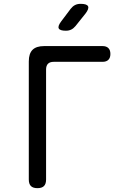

<svg xmlns="http://www.w3.org/2000/svg" viewBox="-20 -970 640 1000"><path d="M175 10Q152 10 141 -1Q130 -12 130 -35V-650Q130 -691 149.5 -710.5Q169 -730 210 -730H514Q534 -730 544.5 -719.5Q555 -709 555 -689Q555 -669 544.5 -658.5Q534 -648 514 -648H260Q240 -648 230 -638Q220 -628 220 -608V-35Q220 -12 209 -1Q198 10 175 10ZM323 -810Q292 -810 286 -822Q280 -834 299 -859L348 -924Q358 -937 370.5 -943.5Q383 -950 400 -950Q432 -950 438.5 -937.5Q445 -925 425 -899L373 -834Q363 -822 351 -816Q339 -810 323 -810Z"/></svg>

Font: Maple Mono NF
Style: Regular
Weight: 400
Monospace: yes
Designer: subframe7536
Version: Version 7.000